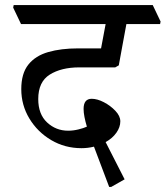

<svg xmlns="http://www.w3.org/2000/svg" viewBox="-20 -640 654 758"><path d="M419 98H411L351 -61Q327 -55 302 -55Q236 -55 182 -87Q128 -119 96 -172Q64 -225 64 -288Q64 -350 92 -385Q120 -420 170.5 -434.5Q221 -449 288 -449H379L397 -545H63L32 -610L34 -620H583L614 -555L612 -545H479Q471 -503 463 -458.5Q455 -414 449 -382L435 -374H293Q222 -374 176.5 -345.5Q131 -317 131 -249Q131 -189 166 -156.5Q201 -124 249 -124Q269 -124 289.5 -129Q310 -134 323 -140Q317 -160 313.5 -178Q310 -196 310 -210Q310 -250 342 -250Q364 -250 390 -236.5Q416 -223 435.5 -202.5Q455 -182 455 -161Q455 -138 439.5 -116Q424 -94 397 -79L472 68Z"/></svg>

Font: Tiro Devanagari Hindi
Style: Italic
Weight: 400
Italic angle: -11°
Designer: Devanagari: John Hudson & Fiona Ross, assisted by Paul Hanslow. Latin: John Hudson with Paul Hanslow, assisted by Kaja S
Foundry: Tiro Typeworks Ltd.
Version: Version 1.52